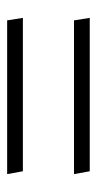

<svg xmlns="http://www.w3.org/2000/svg" viewBox="113 -524 271 537"><g transform="rotate(-90 248.5 -255.5)"><path d="M460 -371H30L38 -327H467ZM460 -184H30L38 -140H467Z"/></g></svg>

Font: Catamaran ExtraLight
Style: Regular
Weight: 250
Designer: Pria Ravichandran
Version: Version 2.000